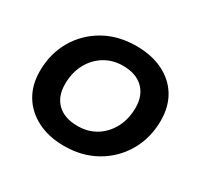

<svg xmlns="http://www.w3.org/2000/svg" viewBox="-120 -694 894 855"><g transform="rotate(30 326.5 -266.5)"><path d="M297 7Q219 7 160.5 -22.5Q102 -52 70 -104.5Q38 -157 38 -228Q38 -318 79 -388.5Q120 -459 191.5 -499.5Q263 -540 355 -540Q434 -540 492.5 -511.5Q551 -483 583 -430.5Q615 -378 615 -306Q615 -217 574 -146Q533 -75 461.5 -34Q390 7 297 7ZM305 -100Q359 -100 400 -125.5Q441 -151 465 -196Q489 -241 489 -300Q489 -362 452 -398Q415 -434 348 -434Q295 -434 253.5 -408.5Q212 -383 188 -338Q164 -293 164 -234Q164 -171 201 -135.5Q238 -100 305 -100Z"/></g></svg>

Font: MOST Montserrat SemiBold
Style: Italic
Weight: 600
Italic angle: -11.3°
Designer: Julieta Ulanovsky
Foundry: Julieta Ulanovsky
Version: Version 8.000;March 11, 2024;FontCreator 15.0.0.2926 64-bit